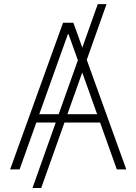

<svg xmlns="http://www.w3.org/2000/svg" viewBox="-20 -840 676 952"><path d="M508.2 -819.6H464.8L388.1 -604L343.8 -727.3H292.6L30.2 0H77.1L160.2 -232.6H256.4L141 92.3H184.3L299.7 -232.6H476.2L559.3 0H606.2L410.2 -543.3ZM271 -273.8H174.7L316.4 -670.1H320L366.1 -541.2ZM387.8 -480.5 461.6 -273.8H314.3Z"/></svg>

Font: Karasuma Gothic
Style: Thin
Weight: 200
Designer: Rasmus Andersson / Ryoko Ishizuka
Foundry: rsms
Version: Version 1.00